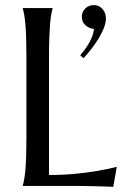

<svg xmlns="http://www.w3.org/2000/svg" viewBox="-20 -732 500 756"><path d="M172.9 -43Q230.5 -43 278.8 -47.9Q327.1 -52.7 363.3 -59.1Q405.3 -65.9 439.9 -75.2L425.8 3.9Q419.9 3.4 408.2 2.9Q396.5 2.4 382.1 2Q367.7 1.5 351.8 1.2Q335.9 1 321.8 0.7Q307.6 0.5 296.6 0.2Q285.6 0 280.8 0H69.8V-2Q72.8 -12.2 75.4 -27.3Q78.1 -42.5 80.1 -64.9Q82 -87.4 83 -118.4Q84 -149.4 84 -190.9V-508.8Q84 -550.3 83 -581.3Q82 -612.3 80.1 -635Q78.1 -657.7 75.4 -672.9Q72.8 -688 69.8 -698.2V-700.2H187V-698.2Q184.1 -688 181.4 -672.9Q178.7 -657.7 177 -635Q175.3 -612.3 174.1 -581.3Q172.9 -550.3 172.9 -508.8ZM302.2 -666Q302.2 -685.5 315.9 -698.7Q329.6 -711.9 350.1 -711.9Q369.6 -711.9 383.3 -696.8Q397 -681.6 397 -659.2Q397 -642.1 389.2 -622.1Q381.3 -602.1 368.9 -581.5Q356.4 -561 340.8 -540.8Q325.2 -520.5 309.1 -502.9L295.9 -514.2Q317.9 -539.6 332.5 -565.9Q347.2 -592.3 350.1 -618.2Q330.6 -619.6 316.4 -632.6Q302.2 -645.5 302.2 -666Z"/></svg>

Font: Marcellus SC
Style: Regular
Weight: 400
Designer: Astigmatic (AOETI)
Foundry: Astigmatic (AOETI)
Version: Version 1.001